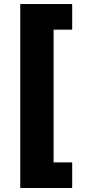

<svg xmlns="http://www.w3.org/2000/svg" viewBox="-20 -792 422 948"><path d="M80.1 136.2H336.4V9.8H244.6V-645.5H336.4V-772H80.1Z"/></svg>

Font: Inter ExtraBold
Style: Regular
Weight: 800
Designer: Rasmus Andersson
Foundry: rsms
Version: Version 4.001;git-9221beed3